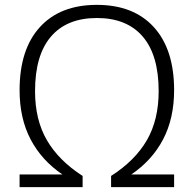

<svg xmlns="http://www.w3.org/2000/svg" viewBox="-20 -769 796 789"><path d="M60.5 0V-52H236.5Q151 -110 105.8 -196.2Q60.5 -282.5 60.5 -398.5Q60.5 -566 143.8 -657.5Q227 -749 378 -749Q529 -749 612.2 -657.5Q695.5 -566 695.5 -398.5Q695.5 -282.5 650.2 -196.2Q605 -110 519.5 -52H695.5V0H436.5V-46Q535 -109 583.5 -192.8Q632 -276.5 632 -394.5Q632 -542.5 566.5 -618.8Q501 -695 378 -695Q255 -695 189.5 -618.8Q124 -542.5 124 -394.5Q124 -276.5 172.8 -192.8Q221.5 -109 319.5 -46V0Z"/></svg>

Font: Encode Sans SmExp Lt
Style: Regular
Weight: 300
Width: 6
Designer: Multiple Designers
Foundry: Impallari Type
Version: Version 3.002; ttfautohint (v1.8.3) -l 8 -r 50 -G 200 -x 14 